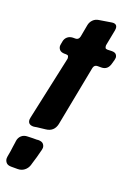

<svg xmlns="http://www.w3.org/2000/svg" viewBox="-222 -786 752 1102"><g transform="rotate(20 154.5 -235.0)"><path d="M315 -568Q335 -568 342.5 -559Q350 -550 350 -539Q350 -536 348 -526L341 -501Q330 -459 291 -459H268Q249 -459 244 -439L173 -70Q162 -21 112 -16L60 -10L49 -8Q46 -7 40 -7Q6 -7 6 -38Q6 -41 8 -51L92 -440Q92 -450 89 -455.5Q86 -461 75 -461H63Q44 -462 35 -472Q26 -482 26 -496Q26 -501 27 -504L30 -521Q33 -540 46 -551.5Q59 -563 79 -564H95Q114 -564 119 -585L133 -661Q137 -680 150.5 -693.5Q164 -707 184 -710L258 -722Q261 -723 267 -723Q293 -723 293 -697Q293 -690 292 -686L273 -588Q273 -578 276 -572.5Q279 -567 290 -567ZM0 253Q-22 253 -31.5 241.5Q-41 230 -41 216Q-41 208 -40 205L-34 171Q-32 155 -30 141Q-28 127 -26 114L-25 105Q-22 84 -7.5 71Q7 58 30 58L60 57H77Q81 57 85 57Q89 57 93 56Q116 56 125 66.5Q134 77 134 90Q134 93 132 103L130 110Q125 132 119.5 150.5Q114 169 107 192L103 206Q96 227 79 240Q62 253 39 253Z"/></g></svg>

Font: Bangerz 2
Style: Regular
Weight: 400
Designer: vernon adams
Foundry: Vernon Adams
Version: Version 2.10;December 28, 2023;FontCreator 13.0.0.2683 64-bi